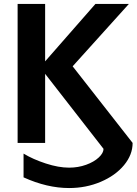

<svg xmlns="http://www.w3.org/2000/svg" viewBox="-20 -722 690 970"><path d="M329 125Q375 125 415 110.5Q455 96 479 73.5Q503 51 503 30L208 -349V0H69V-702H208V-412L462 -702H631L347 -387L650 0Q650 60 606.5 112.5Q563 165 489 196.5Q415 228 329 228Q218 228 99 174V54Q147 83 211.5 104Q276 125 329 125Z"/></svg>

Font: Geom SemiBold
Style: Bold
Weight: 600
Version: Version 1.102